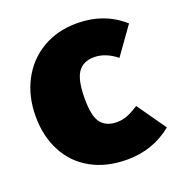

<svg xmlns="http://www.w3.org/2000/svg" viewBox="-109 -646 707 758"><g transform="rotate(-20 244.5 -267.0)"><path d="M489 -483 407 -368Q361 -405 313 -405Q267 -405 245 -373Q223 -341 223 -263Q223 -188 245.5 -160.5Q268 -133 311 -133Q334 -133 354 -140.5Q374 -148 404 -167L489 -46Q408 20 300 20Q213 20 149 -15.5Q85 -51 51 -115.5Q17 -180 17 -263Q17 -347 51.5 -413Q86 -479 149 -516.5Q212 -554 295 -554Q409 -554 489 -483Z"/></g></svg>

Font: FiraGO Heavy
Style: Regular
Weight: 900
Designer: bBox Type
Foundry: bBox Type GmbH
Version: Version 1.001